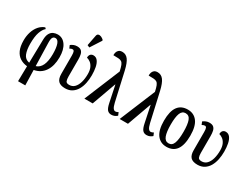

<svg xmlns="http://www.w3.org/2000/svg" viewBox="-84 -1530 3218 2484"><g transform="rotate(30 1525.0 -288.0)"><path d="M238 234 242 8Q181 2 134.5 -27.5Q88 -57 62 -114Q36 -171 36 -261Q36 -328 54.5 -386Q73 -444 108.5 -486Q144 -528 195 -546L211 -529Q175 -499 153.5 -436Q132 -373 132 -265Q132 -174 155.5 -115.5Q179 -57 243 -45L250 -391Q251 -453 270.5 -487Q290 -521 320 -534Q350 -547 382 -547Q458 -547 503.5 -481Q549 -415 549 -302Q549 -172 494.5 -91.5Q440 -11 340 7L346 234ZM329 -391 338 -49Q453 -84 453 -295Q453 -389 434.5 -440.5Q416 -492 380 -492Q353 -492 340 -470.5Q327 -449 329 -391Z M809 10Q739 10 707 -23Q675 -56 675 -129V-400Q675 -443 667.5 -460Q660 -477 644 -477Q635 -477 625 -474Q615 -471 601 -463L583 -506Q604 -522 627 -531Q650 -540 676 -540Q718 -540 738.5 -521.5Q759 -503 766 -471Q773 -439 773 -397V-145Q773 -104 782.5 -79.5Q792 -55 834 -55Q881 -55 912 -87Q943 -119 958.5 -173.5Q974 -228 974 -297Q974 -355 956.5 -392.5Q939 -430 912 -450Q885 -470 858 -476Q858 -509 874 -526.5Q890 -544 917 -544Q957 -544 981.5 -512Q1006 -480 1016.5 -426.5Q1027 -373 1027 -309Q1027 -249 1015.5 -192Q1004 -135 978 -89.5Q952 -44 910 -17Q868 10 809 10ZM818 -605 784 -620 814 -775Q819 -802 837.5 -807.5Q856 -813 878.5 -803.5Q901 -794 920 -775V-763Z M1094 0 1314 -532Q1302 -588 1290 -617.5Q1278 -647 1260 -658.5Q1242 -670 1213 -672Q1184 -674 1138 -674Q1137 -696 1143.5 -718Q1150 -740 1168 -755Q1186 -770 1219 -770Q1273 -770 1307 -725Q1341 -680 1365 -576L1461 -151Q1474 -96 1489.5 -76Q1505 -56 1523 -56Q1541 -56 1565 -70L1583 -27Q1568 -13 1546.5 -3Q1525 7 1497 7Q1459 7 1437 -19Q1415 -45 1401 -113L1350 -358H1347L1218 0Z M1621 0 1841 -532Q1829 -588 1817 -617.5Q1805 -647 1787 -658.5Q1769 -670 1740 -672Q1711 -674 1665 -674Q1664 -696 1670.5 -718Q1677 -740 1695 -755Q1713 -770 1746 -770Q1800 -770 1834 -725Q1868 -680 1892 -576L1988 -151Q2001 -96 2016.5 -76Q2032 -56 2050 -56Q2068 -56 2092 -70L2110 -27Q2095 -13 2073.5 -3Q2052 7 2024 7Q1986 7 1964 -19Q1942 -45 1928 -113L1877 -358H1874L1745 0Z M2323 10Q2232 10 2180 -59Q2128 -128 2128 -269Q2128 -410 2178 -478.5Q2228 -547 2326 -547Q2417 -547 2469 -478.5Q2521 -410 2521 -269Q2521 -128 2471 -59Q2421 10 2323 10ZM2325 -43Q2378 -43 2399 -100.5Q2420 -158 2420 -269Q2420 -380 2399 -436Q2378 -492 2324 -492Q2272 -492 2250.5 -436Q2229 -380 2229 -269Q2229 -158 2251 -100.5Q2273 -43 2325 -43Z M2786 10Q2716 10 2684 -23Q2652 -56 2652 -129V-400Q2652 -443 2644.5 -460Q2637 -477 2621 -477Q2612 -477 2602 -474Q2592 -471 2578 -463L2560 -506Q2581 -522 2604 -531Q2627 -540 2653 -540Q2695 -540 2715.5 -521.5Q2736 -503 2743 -471Q2750 -439 2750 -397V-145Q2750 -104 2759.5 -79.5Q2769 -55 2811 -55Q2858 -55 2889 -87Q2920 -119 2935.5 -173.5Q2951 -228 2951 -297Q2951 -355 2933.5 -392.5Q2916 -430 2889 -450Q2862 -470 2835 -476Q2835 -509 2851 -526.5Q2867 -544 2894 -544Q2934 -544 2958.5 -512Q2983 -480 2993.5 -426.5Q3004 -373 3004 -309Q3004 -249 2992.5 -192Q2981 -135 2955 -89.5Q2929 -44 2887 -17Q2845 10 2786 10Z"/></g></svg>

Font: Noto Serif ExtraCondensed Medium
Style: Regular
Weight: 500
Width: 2
Designer: Monotype Design Team
Foundry: Monotype Imaging Inc.
Version: Version 2.015